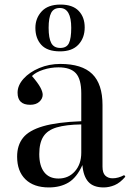

<svg xmlns="http://www.w3.org/2000/svg" viewBox="-20 -807 569 841"><path d="M194 14Q128 14 91.5 -21.5Q55 -57 55 -121Q55 -171 81 -203.5Q107 -236 168.5 -254Q230 -272 336 -276V-398Q336 -460 312.5 -486Q289 -512 236 -512Q202 -512 169.5 -501.5Q137 -491 120 -474Q146 -444 156.5 -424.5Q167 -405 167 -392Q167 -375 152.5 -361.5Q138 -348 112 -348Q57 -348 57 -401Q57 -433 83 -462Q109 -491 152 -509Q195 -527 244 -527Q339 -527 384 -483Q429 -439 429 -347V-77Q429 -49 441.5 -37.5Q454 -26 473 -26Q498 -26 524 -40L529 -33Q506 -6 482 4Q458 14 434 14Q389 14 367 -10.5Q345 -35 341 -84Q316 -29 280 -7.5Q244 14 194 14ZM236 -25Q280 -25 308 -56.5Q336 -88 336 -138V-262Q269 -261 228.5 -249Q188 -237 170 -209Q152 -181 152 -132Q152 -81 173.5 -53Q195 -25 236 -25ZM243 -582Q187 -582 161 -610.5Q135 -639 135 -685Q135 -727 162.5 -757Q190 -787 245 -787Q298 -787 324.5 -759.5Q351 -732 351 -687Q351 -641 323.5 -611.5Q296 -582 243 -582ZM244 -597Q272 -597 282 -618Q292 -639 292 -685Q292 -772 242 -772Q215 -772 204 -750.5Q193 -729 193 -685Q193 -640 204.5 -618.5Q216 -597 244 -597Z"/></svg>

Font: Literata 72pt
Style: Regular
Weight: 400
Designer: Latin by Veronika Burian and Jose Scaglione. Greek by Irene Vlachou. Cyrillic by Vera Evstafieva.
Foundry: TypeTogether
Version: Version 3.002